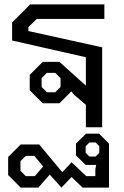

<svg xmlns="http://www.w3.org/2000/svg" viewBox="-20 -578 564 872"><path d="M370 -318 35 -394V-476L117 -558H454V-492H147L109 -455V-437L444 -363V0H370V-102L316 -148L304 -163L250 -109H174L115 -168V-238L174 -297H250L370 -189ZM255 -223 231 -247H193L169 -223V-183L193 -159H231L255 -183ZM475 74V274H355L305 226L259 274L206 215L154 274H74L17 217V135L74 78H158L263 204L305 159L372 222H413V191L417 171H369L325 128V74L371 29H430ZM414 133 431 116V86L414 69H386L369 86V116L386 133ZM176 178 136 130H97L73 154V198L97 222H138Z"/></svg>

Font: Chakra Petch
Style: Regular
Weight: 400
Designer: Katatrad Aksorn Co.,Ltd.
Foundry: Cadson Demak Co.,Ltd.
Version: Version 1.000; ttfautohint (v1.6)